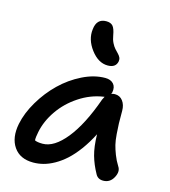

<svg xmlns="http://www.w3.org/2000/svg" viewBox="-117 -884 875 988"><g transform="rotate(15 320.5 -390.0)"><path d="M392.1 -571.8Q341.8 -571.8 302.2 -624.3Q262.7 -676.8 270 -731.9Q275.9 -790 327.1 -790Q351.1 -790 362.5 -776.9Q374 -763.7 379.9 -729Q383.3 -707.5 391.8 -690.4Q400.4 -673.3 409.4 -663.6Q418.5 -653.8 427 -645Q435.5 -636.2 439.7 -627.2Q443.8 -618.2 441.9 -606.9Q435.1 -571.8 392.1 -571.8ZM150.9 9.8Q80.1 9.8 46.9 -38.6Q13.7 -86.9 28.8 -163.1Q41 -223.6 77.9 -285.9Q114.7 -348.1 164.8 -396.7Q214.8 -445.3 276.9 -476.1Q338.9 -506.8 397.9 -506.8Q426.8 -506.8 441.9 -490Q457 -473.1 451.2 -443.8L448.2 -435.1Q456.1 -439 466.8 -439Q493.7 -439 509.3 -418.2Q524.9 -397.5 524.9 -366.2Q524.9 -320.8 525.4 -299.1Q525.9 -277.3 528.6 -243.2Q531.2 -209 536.6 -187.3Q542 -165.5 552.5 -138.2Q563 -110.8 579.1 -85Q595.7 -61 577.4 -27.1Q559.1 6.8 522.9 6.8Q494.1 6.8 481.9 -17.1Q457.5 -61 445.1 -105.2Q432.6 -149.4 431.2 -215.8Q406.2 -167 377.7 -128.2Q349.1 -89.4 320.8 -63.7Q292.5 -38.1 262.5 -21.2Q232.4 -4.4 205.1 2.7Q177.7 9.8 150.9 9.8ZM136.2 -148.9Q129.9 -119.1 130.9 -103Q144 -96.2 172.9 -96.2Q233.9 -96.2 296.6 -173.8Q359.4 -251.5 410.2 -395Q417.5 -409.7 418.9 -412.1Q418 -412.1 416 -411.6Q414.1 -411.1 413.1 -411.1Q345.7 -400.9 285.9 -361.3Q226.1 -321.8 187.3 -265.6Q148.4 -209.5 136.2 -148.9Z"/></g></svg>

Font: Shantell Sans Normal
Style: Italic
Weight: 500
Italic angle: -11.31°
Designer: Stephen Nixon, Anya Danilova, Shantell Martin
Foundry: Arrow Type
Version: Version 1.006;[559af2be0]